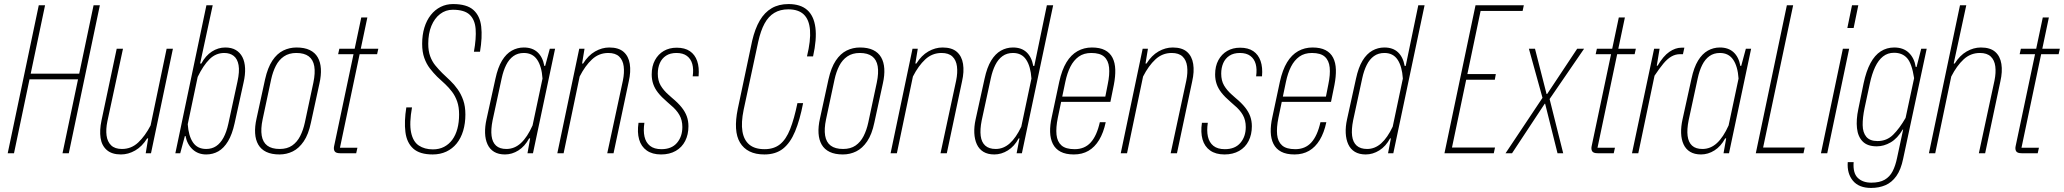

<svg xmlns="http://www.w3.org/2000/svg" viewBox="-20 -755 10169 946"><path d="M18 0 171 -729H202L49 0ZM288 0 441 -729H472L319 0ZM119 -364 125 -392H378L372 -364Z M832 -515 724 0H698L710 -73H705Q680 -33 646 -13.5Q612 6 576 6Q531 6 506 -16Q481 -38 475.5 -75.5Q470 -113 480 -161L555 -515H586L509 -157Q501 -118 505 -87.5Q509 -57 527.5 -39Q546 -21 581 -21Q627 -21 661 -53Q695 -85 722 -137L801 -515Z M996 6Q956 6 929 -19Q902 -44 894 -85H891L868 0H844L997 -729H1028L966 -442H972Q993 -481 1024 -501Q1055 -521 1090 -521Q1121 -521 1142 -508.5Q1163 -496 1174.5 -473.5Q1186 -451 1187.5 -419Q1189 -387 1180 -348L1136 -148Q1124 -93 1103.5 -59Q1083 -25 1056 -9.5Q1029 6 996 6ZM996 -21Q1024 -21 1045 -35Q1066 -49 1081 -76.5Q1096 -104 1105 -145L1150 -353Q1161 -403 1155.5 -434Q1150 -465 1131.5 -479.5Q1113 -494 1085 -494Q1043 -494 1012 -463Q981 -432 954 -376L905 -143Q909 -85 931 -53Q953 -21 996 -21Z M1357 6Q1318 6 1292 -6.5Q1266 -19 1252.5 -42.5Q1239 -66 1237 -98.5Q1235 -131 1244 -171L1286 -364Q1299 -422 1322 -456.5Q1345 -491 1375.5 -506Q1406 -521 1441 -521Q1480 -521 1506 -508.5Q1532 -496 1545.5 -472.5Q1559 -449 1561 -416.5Q1563 -384 1554 -344L1512 -151Q1500 -93 1476.5 -58.5Q1453 -24 1422.5 -9Q1392 6 1357 6ZM1358 -21Q1395 -21 1419.5 -38Q1444 -55 1459 -84.5Q1474 -114 1482 -151L1524 -348Q1534 -396 1528.5 -428.5Q1523 -461 1501 -477.5Q1479 -494 1440 -494Q1404 -494 1379 -477Q1354 -460 1339 -430.5Q1324 -401 1316 -364L1274 -167Q1264 -120 1269.5 -87Q1275 -54 1297 -37.5Q1319 -21 1358 -21Z M1656 0Q1635 0 1629 -9.5Q1623 -19 1626 -34L1760 -669H1790L1655 -27H1741L1735 0ZM1646 -488 1652 -515H1844L1838 -488Z M2112 6Q2048 6 2016 -23Q1984 -52 1977.5 -104.5Q1971 -157 1982 -226H2010Q1996 -148 2005.5 -102.5Q2015 -57 2043.5 -38Q2072 -19 2113 -19Q2144 -19 2168 -31.5Q2192 -44 2208.5 -66.5Q2225 -89 2233.5 -120.5Q2242 -152 2242 -191Q2242 -228 2232.5 -255Q2223 -282 2207.5 -302.5Q2192 -323 2174 -340L2134 -377Q2115 -396 2098 -418Q2081 -440 2070.5 -469.5Q2060 -499 2060 -539Q2060 -583 2071 -619Q2082 -655 2102.5 -681Q2123 -707 2151 -721Q2179 -735 2212 -735Q2280 -735 2312.5 -706Q2345 -677 2351 -624Q2357 -571 2345 -500H2315Q2327 -566 2323.5 -612Q2320 -658 2294 -682.5Q2268 -707 2211 -707Q2176 -707 2148.5 -686Q2121 -665 2105.5 -627.5Q2090 -590 2090 -539Q2090 -504 2099.5 -478Q2109 -452 2125 -432.5Q2141 -413 2159 -395L2198 -358Q2218 -339 2235 -315Q2252 -291 2262.5 -261Q2273 -231 2273 -191Q2273 -147 2262 -110.5Q2251 -74 2230 -48Q2209 -22 2179 -8Q2149 6 2112 6Z M2468 6Q2436 6 2414.5 -7Q2393 -20 2382 -44Q2371 -68 2370 -99.5Q2369 -131 2377 -167L2421 -367Q2433 -423 2453.5 -456.5Q2474 -490 2501.5 -505.5Q2529 -521 2561 -521Q2603 -521 2628.5 -497.5Q2654 -474 2662 -430H2666L2689 -515H2715L2606 0H2579L2592 -73H2587Q2566 -34 2534.5 -14Q2503 6 2468 6ZM2475 -21Q2515 -21 2546.5 -50Q2578 -79 2604 -137L2653 -368Q2649 -428 2626.5 -461Q2604 -494 2561 -494Q2531 -494 2509.5 -478.5Q2488 -463 2474 -435Q2460 -407 2452 -370L2407 -162Q2398 -117 2402 -85.5Q2406 -54 2424 -37.5Q2442 -21 2475 -21Z M2726 0 2834 -515H2860L2848 -442H2853Q2878 -482 2912 -501.5Q2946 -521 2982 -521Q3028 -521 3052.5 -499.5Q3077 -478 3083 -440Q3089 -402 3078 -354L3003 0H2972L3049 -358Q3057 -397 3053 -428Q3049 -459 3030.5 -476.5Q3012 -494 2977 -494Q2931 -494 2897 -462.5Q2863 -431 2836 -378L2757 0Z M3237 6Q3194 6 3166.5 -13.5Q3139 -33 3129 -68Q3119 -103 3126 -150H3155Q3149 -111 3155.5 -82Q3162 -53 3182.5 -36.5Q3203 -20 3239 -20Q3289 -20 3315.5 -51Q3342 -82 3342 -129Q3342 -163 3327.5 -188.5Q3313 -214 3285 -237L3267 -253Q3239 -277 3222.5 -298Q3206 -319 3198.5 -341Q3191 -363 3191 -388Q3191 -429 3207 -458.5Q3223 -488 3250.5 -504Q3278 -520 3314 -520Q3354 -520 3379 -503Q3404 -486 3415 -454.5Q3426 -423 3422 -379H3393Q3398 -414 3391 -439.5Q3384 -465 3364.5 -479.5Q3345 -494 3313 -494Q3282 -494 3261.5 -480.5Q3241 -467 3231 -444Q3221 -421 3221 -392Q3221 -358 3235 -334Q3249 -310 3274 -288L3292 -272Q3321 -248 3338.5 -226Q3356 -204 3364 -181.5Q3372 -159 3372 -133Q3372 -92 3356 -60.5Q3340 -29 3309.5 -11.5Q3279 6 3237 6Z M3746 6Q3703 6 3673 -9Q3643 -24 3626 -52.5Q3609 -81 3606.5 -122.5Q3604 -164 3615 -218L3686 -554Q3700 -614 3723.5 -654Q3747 -694 3782 -714.5Q3817 -735 3865 -735Q3924 -735 3957 -706Q3990 -677 3997.5 -619.5Q4005 -562 3986 -477H3956Q3975 -555 3971 -606.5Q3967 -658 3940.5 -683.5Q3914 -709 3864 -709Q3824 -709 3795 -691.5Q3766 -674 3747 -639Q3728 -604 3716 -550L3644 -214Q3631 -151 3638 -108Q3645 -65 3672 -42.5Q3699 -20 3747 -20Q3793 -20 3823 -44Q3853 -68 3873 -118.5Q3893 -169 3909 -247H3937Q3921 -164 3897.5 -107.5Q3874 -51 3838 -22.5Q3802 6 3746 6Z M4133 6Q4094 6 4068 -6.5Q4042 -19 4028.5 -42.5Q4015 -66 4013 -98.5Q4011 -131 4020 -171L4062 -364Q4075 -422 4098 -456.5Q4121 -491 4151.5 -506Q4182 -521 4217 -521Q4256 -521 4282 -508.5Q4308 -496 4321.5 -472.5Q4335 -449 4337 -416.5Q4339 -384 4330 -344L4288 -151Q4276 -93 4252.5 -58.5Q4229 -24 4198.5 -9Q4168 6 4133 6ZM4134 -21Q4171 -21 4195.5 -38Q4220 -55 4235 -84.5Q4250 -114 4258 -151L4300 -348Q4310 -396 4304.5 -428.5Q4299 -461 4277 -477.5Q4255 -494 4216 -494Q4180 -494 4155 -477Q4130 -460 4115 -430.5Q4100 -401 4092 -364L4050 -167Q4040 -120 4045.5 -87Q4051 -54 4073 -37.5Q4095 -21 4134 -21Z M4368 0 4476 -515H4502L4490 -442H4495Q4520 -482 4554 -501.5Q4588 -521 4624 -521Q4670 -521 4694.5 -499.5Q4719 -478 4725 -440Q4731 -402 4720 -354L4645 0H4614L4691 -358Q4699 -397 4695 -428Q4691 -459 4672.5 -476.5Q4654 -494 4619 -494Q4573 -494 4539 -462.5Q4505 -431 4478 -378L4399 0Z M4879 6Q4847 6 4825.5 -7Q4804 -20 4793 -44Q4782 -68 4780.5 -99.5Q4779 -131 4787 -167L4831 -367Q4843 -423 4863.5 -456.5Q4884 -490 4911.5 -505.5Q4939 -521 4971 -521Q5013 -521 5038 -497.5Q5063 -474 5071 -430H5076L5138 -729H5169L5015 0H4989L5003 -73H4999Q4978 -34 4946 -14Q4914 6 4879 6ZM4886 -21Q4924 -21 4955 -48.5Q4986 -76 5012 -131L5062 -368Q5058 -428 5036 -461Q5014 -494 4971 -494Q4941 -494 4919.5 -478.5Q4898 -463 4884 -435Q4870 -407 4862 -370L4817 -162Q4808 -117 4812 -85.5Q4816 -54 4834.5 -37.5Q4853 -21 4886 -21Z M5271 6Q5231 6 5205.5 -7.5Q5180 -21 5167.5 -46Q5155 -71 5154 -104.5Q5153 -138 5162 -178L5199 -352Q5212 -411 5234.5 -448Q5257 -485 5289 -503Q5321 -521 5360 -521Q5399 -521 5424 -508Q5449 -495 5461.5 -470.5Q5474 -446 5475 -412Q5476 -378 5468 -337L5451 -253H5202L5207 -279H5431L5425 -274L5438 -340Q5448 -388 5444.5 -422.5Q5441 -457 5420.5 -475.5Q5400 -494 5357 -494Q5320 -494 5295 -476Q5270 -458 5254 -426.5Q5238 -395 5229 -352L5192 -175Q5182 -126 5185.5 -91.5Q5189 -57 5210 -38.5Q5231 -20 5275 -20Q5324 -20 5354 -53Q5384 -86 5399 -153H5428Q5417 -101 5395.5 -65.5Q5374 -30 5343 -12Q5312 6 5271 6Z M5502 0 5610 -515H5636L5624 -442H5629Q5654 -482 5688 -501.5Q5722 -521 5758 -521Q5804 -521 5828.5 -499.5Q5853 -478 5859 -440Q5865 -402 5854 -354L5779 0H5748L5825 -358Q5833 -397 5829 -428Q5825 -459 5806.5 -476.5Q5788 -494 5753 -494Q5707 -494 5673 -462.5Q5639 -431 5612 -378L5533 0Z M6013 6Q5970 6 5942.5 -13.5Q5915 -33 5905 -68Q5895 -103 5902 -150H5931Q5925 -111 5931.5 -82Q5938 -53 5958.5 -36.5Q5979 -20 6015 -20Q6065 -20 6091.5 -51Q6118 -82 6118 -129Q6118 -163 6103.5 -188.5Q6089 -214 6061 -237L6043 -253Q6015 -277 5998.5 -298Q5982 -319 5974.5 -341Q5967 -363 5967 -388Q5967 -429 5983 -458.5Q5999 -488 6026.5 -504Q6054 -520 6090 -520Q6130 -520 6155 -503Q6180 -486 6191 -454.5Q6202 -423 6198 -379H6169Q6174 -414 6167 -439.5Q6160 -465 6140.5 -479.5Q6121 -494 6089 -494Q6058 -494 6037.5 -480.5Q6017 -467 6007 -444Q5997 -421 5997 -392Q5997 -358 6011 -334Q6025 -310 6050 -288L6068 -272Q6097 -248 6114.5 -226Q6132 -204 6140 -181.5Q6148 -159 6148 -133Q6148 -92 6132 -60.5Q6116 -29 6085.5 -11.5Q6055 6 6013 6Z M6358 6Q6318 6 6292.5 -7.5Q6267 -21 6254.5 -46Q6242 -71 6241 -104.5Q6240 -138 6249 -178L6286 -352Q6299 -411 6321.5 -448Q6344 -485 6376 -503Q6408 -521 6447 -521Q6486 -521 6511 -508Q6536 -495 6548.5 -470.5Q6561 -446 6562 -412Q6563 -378 6555 -337L6538 -253H6289L6294 -279H6518L6512 -274L6525 -340Q6535 -388 6531.5 -422.5Q6528 -457 6507.5 -475.5Q6487 -494 6444 -494Q6407 -494 6382 -476Q6357 -458 6341 -426.5Q6325 -395 6316 -352L6279 -175Q6269 -126 6272.5 -91.5Q6276 -57 6297 -38.5Q6318 -20 6362 -20Q6411 -20 6441 -53Q6471 -86 6486 -153H6515Q6504 -101 6482.5 -65.5Q6461 -30 6430 -12Q6399 6 6358 6Z M6709 6Q6677 6 6655.5 -7Q6634 -20 6623 -44Q6612 -68 6610.5 -99.5Q6609 -131 6617 -167L6661 -367Q6673 -423 6693.5 -456.5Q6714 -490 6741.5 -505.5Q6769 -521 6801 -521Q6843 -521 6868 -497.5Q6893 -474 6901 -430H6906L6968 -729H6999L6845 0H6819L6833 -73H6829Q6808 -34 6776 -14Q6744 6 6709 6ZM6716 -21Q6754 -21 6785 -48.5Q6816 -76 6842 -131L6892 -368Q6888 -428 6866 -461Q6844 -494 6801 -494Q6771 -494 6749.5 -478.5Q6728 -463 6714 -435Q6700 -407 6692 -370L6647 -162Q6638 -117 6642 -85.5Q6646 -54 6664.5 -37.5Q6683 -21 6716 -21Z M7097 0 7250 -729H7488L7482 -701H7275L7134 -28H7346L7340 0ZM7198 -362 7203 -390H7350L7345 -362Z M7398 0 7580 -273 7513 -515H7543L7600 -292H7603L7751 -515H7785L7615 -267L7682 0H7654L7593 -244H7591L7430 0Z M7852 0Q7831 0 7825 -9.5Q7819 -19 7822 -34L7956 -669H7986L7851 -27H7937L7931 0ZM7842 -488 7848 -515H8040L8034 -488Z M8021 0 8130 -515H8157L8143 -431H8147Q8175 -479 8205 -499.5Q8235 -520 8264 -520H8279L8272 -488H8257Q8235 -488 8215 -476.5Q8195 -465 8175.5 -441.5Q8156 -418 8132 -382L8052 0Z M8361 6Q8329 6 8307.5 -7Q8286 -20 8275 -44Q8264 -68 8263 -99.5Q8262 -131 8270 -167L8314 -367Q8326 -423 8346.5 -456.5Q8367 -490 8394.5 -505.5Q8422 -521 8454 -521Q8496 -521 8521.5 -497.5Q8547 -474 8555 -430H8559L8582 -515H8608L8499 0H8472L8485 -73H8480Q8459 -34 8427.5 -14Q8396 6 8361 6ZM8368 -21Q8408 -21 8439.5 -50Q8471 -79 8497 -137L8546 -368Q8542 -428 8519.5 -461Q8497 -494 8454 -494Q8424 -494 8402.5 -478.5Q8381 -463 8367 -435Q8353 -407 8345 -370L8300 -162Q8291 -117 8295 -85.5Q8299 -54 8317 -37.5Q8335 -21 8368 -21Z M8631 0 8784 -729H8815L8667 -28H8872L8866 0Z M8952 0 9060 -515H9091L8983 0ZM9082 -617 9105 -729H9136L9113 -617Z M9199 171Q9139 171 9109.5 135.5Q9080 100 9084 44H9113Q9109 98 9133.5 121.5Q9158 145 9200 145Q9241 145 9266 130.5Q9291 116 9305 89Q9319 62 9327 23L9357 -117H9355Q9329 -73 9295.5 -53.5Q9262 -34 9227 -34Q9181 -34 9157.5 -58Q9134 -82 9129.5 -123.5Q9125 -165 9136 -217L9162 -344Q9175 -405 9196 -444Q9217 -483 9246.5 -502Q9276 -521 9313 -521Q9358 -521 9385 -495Q9412 -469 9419 -425H9423L9446 -515H9473L9357 27Q9346 81 9323.5 112.5Q9301 144 9269.5 157.5Q9238 171 9199 171ZM9231 -60Q9276 -60 9307.5 -91Q9339 -122 9369 -174L9411 -370Q9400 -442 9376.5 -468.5Q9353 -495 9312 -495Q9281 -495 9258 -477Q9235 -459 9219 -425Q9203 -391 9193 -344L9167 -223Q9157 -175 9157.5 -138.5Q9158 -102 9175.5 -81Q9193 -60 9231 -60Z M9484 0 9637 -729H9668L9606 -442H9611Q9636 -482 9670 -501.5Q9704 -521 9740 -521Q9786 -521 9810.5 -499.5Q9835 -478 9841 -440Q9847 -402 9836 -354L9761 0H9730L9807 -358Q9815 -397 9811 -428Q9807 -459 9788.5 -476.5Q9770 -494 9735 -494Q9689 -494 9655 -462.5Q9621 -431 9594 -378L9515 0Z M9941 0Q9920 0 9914 -9.5Q9908 -19 9911 -34L10045 -669H10075L9940 -27H10026L10020 0ZM9931 -488 9937 -515H10129L10123 -488Z"/></svg>

Font: Hubot Sans Condensed ExtraLight
Style: Italic
Weight: 200
Width: 3
Italic angle: -12.0243°
Designer: Deni Anggara
Foundry: GitHub, Inc., Subsidiary of Microsoft Corporation
Version: Version 2.000